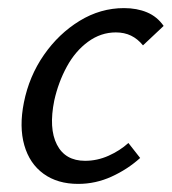

<svg xmlns="http://www.w3.org/2000/svg" viewBox="-20 -445 424 474"><path d="M173 9Q122 9 87.5 -16Q53 -41 40 -86.5Q27 -132 39 -192Q52 -257 88.5 -309.5Q125 -362 176.5 -393.5Q228 -425 286 -425Q318 -425 343 -414.5Q368 -404 384 -381L333 -333Q320 -349 303.5 -357Q287 -365 266 -365Q229 -365 197.5 -342Q166 -319 145 -280.5Q124 -242 114 -197Q100 -128 120.5 -88Q141 -48 190 -48Q220 -48 248 -60.5Q276 -73 297 -92L326 -55Q295 -27 255.5 -9Q216 9 173 9Z"/></svg>

Font: Ysabeau Infant Medium
Style: Italic
Weight: 500
Italic angle: -12°
Designer: Christian Thalmann (Catharsis Fonts)
Version: Version 2.001;gftools[0.9.30]; featfreeze: ss01,ss02,lnum